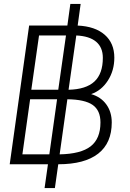

<svg xmlns="http://www.w3.org/2000/svg" viewBox="-20 -829 655 969"><path d="M544 -211Q544 -107 475.5 -53.5Q407 0 274 0L257 120H205L222 0H29L127 -700H320L335 -809H387L372 -700Q460 -696 508.5 -653.5Q557 -611 557 -538Q557 -473 524.5 -422.5Q492 -372 440 -354Q489 -340 516.5 -302Q544 -264 544 -211ZM313 -650H177L138 -376H274ZM365 -650 326 -376Q414 -378 456.5 -417.5Q499 -457 499 -537Q499 -590 465 -618.5Q431 -647 365 -650ZM229 -50 268 -328H132L93 -50ZM487 -211Q487 -272 447.5 -299.5Q408 -327 320 -328L281 -50Q388 -52 437.5 -90.5Q487 -129 487 -211Z"/></svg>

Font: Krub Light
Style: Italic
Weight: 300
Italic angle: -8°
Designer: Ekaluck Peanpanawate
Foundry: Cadson Demak Co.,Ltd.
Version: Version 1.000; ttfautohint (v1.6)